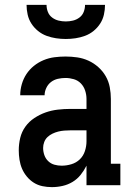

<svg xmlns="http://www.w3.org/2000/svg" viewBox="-20 -760 540 788"><path d="M193 8Q173 8 154 4Q135 0 119 -10Q103 -20 90.5 -35Q78 -50 70.5 -67.5Q63 -85 60 -104.5Q57 -124 57 -143Q57 -169 63 -194Q69 -219 84 -240Q99 -261 121 -275.5Q143 -290 167 -298.5Q191 -307 217 -310Q243 -313 268 -313H335V-354Q335 -371 329.5 -388Q324 -405 312 -417.5Q300 -430 283 -435Q266 -440 249 -440Q233 -440 217.5 -436.5Q202 -433 189.5 -423.5Q177 -414 170 -399Q163 -384 163 -369H63Q63 -392 69.5 -414.5Q76 -437 88.5 -456Q101 -475 119 -489.5Q137 -504 158.5 -513Q180 -522 203 -525Q226 -528 249 -528Q273 -528 297 -524.5Q321 -521 343 -511Q365 -501 383.5 -484.5Q402 -468 414 -447Q426 -426 430.5 -402Q435 -378 435 -354V-88H474V0H335V-80Q325 -60 311 -42.5Q297 -25 278 -13.5Q259 -2 237 3Q215 8 193 8ZM233 -80Q253 -80 273 -86Q293 -92 307.5 -106Q322 -120 328.5 -140Q335 -160 335 -180V-225H268Q256 -225 243.5 -224Q231 -223 219 -220Q207 -217 195.5 -211.5Q184 -206 175 -197.5Q166 -189 161.5 -177Q157 -165 157 -153Q157 -138 162 -123.5Q167 -109 178 -98.5Q189 -88 203.5 -84Q218 -80 233 -80ZM250 -600Q230 -600 210 -603Q190 -606 171 -613Q152 -620 136 -633Q120 -646 109 -663Q98 -680 93.5 -700Q89 -720 89 -740H171Q171 -725 176.5 -711Q182 -697 194 -688Q206 -679 220.5 -675.5Q235 -672 250 -672Q265 -672 279.5 -675.5Q294 -679 306 -688Q318 -697 323.5 -711Q329 -725 329 -740H411Q411 -720 406.5 -700Q402 -680 391 -663Q380 -646 364 -633Q348 -620 329 -613Q310 -606 290 -603Q270 -600 250 -600Z"/></svg>

Font: Iosevka Curly Slab Semibold
Style: Regular
Weight: 600
Monospace: yes
Designer: Belleve Invis
Foundry: Belleve Invis
Version: Version 22.1.2; ttfautohint (v1.8.4)